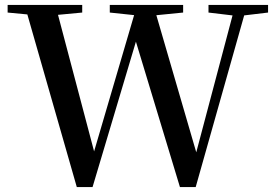

<svg xmlns="http://www.w3.org/2000/svg" viewBox="-20 -755 1115 780"><path d="M292 5 80 -735H205L371 -107H353L357 -122L537 -735H603L787 -103H769L773 -120L936 -735H984L775 5H711L523 -616H542L537 -602L356 5ZM11 -704V-735H314V-704L176 -691H148ZM426 -704V-735H724V-704L593 -691H549ZM827 -704V-735H1069V-704L960 -691H936Z"/></svg>

Font: Noto Serif KR SemiBold
Style: Regular
Weight: 600
Designer: Ryoko NISHIZUKA 西塚涼子 (kana & ideographs); Frank Grießhammer (Latin, Greek & Cyrillic); Wenlong ZHANG 张文龙 (bopomofo); San
Foundry: Adobe
Version: Version 2.003-H1;hotconv 1.1.1;makeotfexe 2.6.0